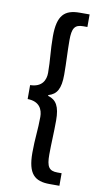

<svg xmlns="http://www.w3.org/2000/svg" viewBox="-95 -753 513 949"><g transform="rotate(10 161.0 -278.0)"><path d="M254 89C211 89 199 69 199 9C199 -48 203 -99 203 -163C203 -233 185 -264 143 -276V-280C185 -292 203 -322 203 -393C203 -457 199 -508 199 -565C199 -625 211 -645 254 -645H275V-708H226C150 -708 115 -676 115 -570C115 -498 123 -454 123 -388C123 -352 106 -314 46 -313V-243C106 -242 123 -204 123 -167C123 -102 115 -58 115 14C115 120 150 152 226 152H275V89Z"/></g></svg>

Font: Falling Sky
Style: Condensed
Weight: 400
Designer: Paul D. Hunt
Foundry: Adobe Systems Incorporated
Version: Version 1.02